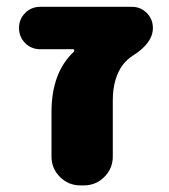

<svg xmlns="http://www.w3.org/2000/svg" viewBox="-20 -567 499 566"><path d="M198.2 -415Q199.2 -417 198.7 -419.4Q198.2 -421.9 195.3 -421.9H98.6Q72.3 -421.9 54.2 -439.9Q36.1 -458 36.1 -484.4Q36.1 -510.7 54.2 -528.8Q72.3 -546.9 98.6 -546.9H369.1Q394.5 -546.9 412.6 -528.8Q430.7 -510.7 430.7 -484.4Q430.7 -440.4 372.1 -403.3Q355.5 -392.6 342.8 -377Q312.5 -336.9 312.5 -270.5V-105.5Q312.5 -70.3 287.6 -45.4Q262.7 -20.5 227.5 -20.5H216.8Q181.6 -20.5 156.7 -45.4Q131.8 -70.3 131.8 -105.5V-236.3Q131.8 -353.5 198.2 -415Z"/></svg>

Font: Gen Jyuu GothicX Heavy
Style: Bold
Weight: 900
Designer: [Source Han Sans]
Ryoko NISHIZUKA  (kana & ideographs); Paul D. Hunt (Latin, Greek & Cyrillic); Wenlong ZHANG  (bopomofo
Version: Version 1.002.20150607